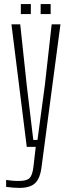

<svg xmlns="http://www.w3.org/2000/svg" viewBox="-20 -719 339 940"><path d="M73.5 201Q62.5 201 43 199.5Q23.5 198 10 196V162Q22 164 38.2 165.5Q54.5 167 71.5 167Q111.5 167 125.2 152.5Q139 138 143.5 99L155 0H111L36 -600H79L111 -301L143 -34H163.5L199.5 -301L233 -600H276L183.5 98Q179 134.5 167.2 157.2Q155.5 180 133 190.5Q110.5 201 73.5 201ZM179 -650V-699H228V-650ZM82 -650V-699H131V-650Z"/></svg>

Font: Big Shoulders Text SC Thin
Style: Regular
Weight: 100
Designer: Patric King
Foundry: XO Type Co
Version: Version 2.002